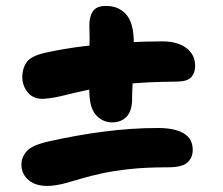

<svg xmlns="http://www.w3.org/2000/svg" viewBox="-20 -619 740 636"><path d="M146.4 -3.4Q101.6 -0.8 76.3 -21.1Q51 -41.4 51 -74.4Q51 -98 68.3 -117.9Q85.6 -137.8 139.6 -150.2Q234.4 -171.6 325.6 -183.3Q416.8 -195 503.4 -195Q558.8 -195 588.6 -177.3Q618.4 -159.6 618.4 -122.4Q618.4 -97.2 601.2 -81Q584 -64.8 536.2 -64.8Q463.2 -64.8 410.3 -59Q357.4 -53.2 319.3 -45Q281.2 -36.8 252.1 -28.2Q223 -19.6 198.1 -12.6Q173.2 -5.6 146.4 -3.4ZM124.4 -291.6Q90.4 -290.4 72.1 -312.7Q53.8 -335 53.8 -365Q54 -392.6 68.5 -413.3Q83 -434 132.4 -444.8Q193.2 -458.2 259.4 -466.1Q325.6 -474 391.7 -478Q457.8 -482 517 -482Q568.2 -482 597.3 -459.9Q626.4 -437.8 626.4 -400.6Q626.4 -377.8 613.6 -363.3Q600.8 -348.8 564.2 -348.6Q461 -348 390.8 -339.8Q320.6 -331.6 272.6 -321.5Q224.6 -311.4 190.3 -302.6Q156 -293.8 124.4 -291.6ZM351.4 -213.6Q322.8 -213.6 301.5 -234.2Q280.2 -254.8 276.6 -299.2Q273.6 -346.4 274.1 -385.3Q274.6 -424.2 276.1 -459.7Q277.6 -495.2 276 -532Q275.2 -562 287.1 -580.7Q299 -599.4 331.2 -599.4Q373.4 -599.4 398.3 -570.8Q423.2 -542.2 423.2 -477.2Q423.2 -448 422 -411.7Q420.8 -375.4 419.2 -342.7Q417.6 -310 417.6 -291.4Q417.6 -251.8 399.5 -232.7Q381.4 -213.6 351.4 -213.6Z"/></svg>

Font: Shantell Sans Light
Style: Regular
Weight: 300
Designer: Stephen Nixon, Anya Danilova, Shantell Martin
Foundry: Arrow Type
Version: Version 1.011;[c5ecc13dd]